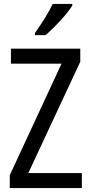

<svg xmlns="http://www.w3.org/2000/svg" viewBox="-20 -1029 464 983"><path d="M399 -66H30V-132L295 -703H36V-780H391V-713L125 -143H399ZM350 -1000Q337 -979 313 -950.5Q289 -922 261.5 -894.5Q234 -867 213 -849H159V-860Q185 -897 209.5 -936Q234 -975 250 -1009H350Z"/></svg>

Font: Noto Sans Malayalam UI Condensed
Style: Regular
Weight: 400
Width: 3
Designer: Jelle Bosma - Monotype Design Team
Foundry: Monotype Imaging Inc.
Version: Version 2.104; ttfautohint (v1.8.4.7-5d5b)